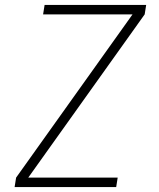

<svg xmlns="http://www.w3.org/2000/svg" viewBox="-20 -755 640 775"><path d="M39 0 45 -38 515 -697H154L160 -735H570L564 -697L94 -38H455L449 0Z"/></svg>

Font: Iosevka XLt Ex Obl
Style: Regular
Weight: 200
Width: 7
Italic angle: -9°
Monospace: yes
Designer: Belleve Invis
Foundry: Belleve Invis
Version: Version 32.5.0; ttfautohint (v1.8.4)